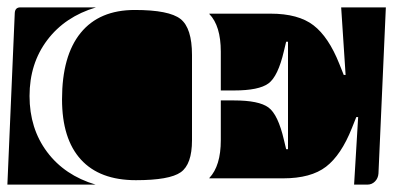

<svg xmlns="http://www.w3.org/2000/svg" viewBox="-20 -510 1065 520"><path d="M148 -241Q148 -359 198.5 -421Q249 -483 345 -483Q438 -483 469 -458.5Q500 -434 500 -361V-130Q500 -65 469.5 -43.5Q439 -22 348 -22Q250 -22 199 -78Q148 -134 148 -241ZM0 -10 20 -475Q21 -490 35 -490H240Q156 -465 108 -401.5Q60 -338 60 -250Q60 -162 107.5 -98.5Q155 -35 239 -10ZM547 -27V-28Q578 -61 578 -130V-238H614Q681 -238 707 -219Q733 -200 749 -131L755 -106H760V-397H755L749 -372Q733 -303 707 -284Q681 -265 614 -265H578V-370Q578 -440 547 -472V-473H713Q788 -473 829 -441.5Q870 -410 899 -337L911 -307H916L904 -490H1025L1005 -40Q1004 -27 995.5 -18.5Q987 -10 975 -10H939L950 -193H945L933 -163Q904 -90 863 -58.5Q822 -27 747 -27Z"/></svg>

Font: PrimecolorCV1
Style: Medium
Weight: 500
Designer: gluk
Foundry: gluk
Version: Version 0.672